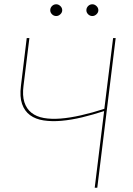

<svg xmlns="http://www.w3.org/2000/svg" viewBox="-20 -878 621 898"><path d="M71.5 0ZM435 0H423L467 -358.5Q415 -341.5 364 -329.2Q313 -317 267.5 -313Q222 -309 184.2 -314.8Q146.5 -320.5 120.8 -339.2Q95 -358 83.2 -391.8Q71.5 -425.5 78 -477L105 -700H117.5L90 -477Q84 -431 94 -400Q104 -369 127 -350.8Q150 -332.5 184.8 -326.2Q219.5 -320 263.5 -323.5Q307.5 -327 359.2 -338.8Q411 -350.5 468 -369L509 -700H521ZM271 -830Q271 -819.5 262.2 -811.2Q253.5 -803 243 -803Q231.5 -803 223.2 -811.2Q215 -819.5 215 -830Q215 -841.5 223.2 -849.8Q231.5 -858 243 -858Q253.5 -858 262.2 -849.8Q271 -841.5 271 -830ZM440 -830Q440 -819.5 431.2 -811.2Q422.5 -803 412 -803Q400.5 -803 392.2 -811.2Q384 -819.5 384 -830Q384 -841.5 392.2 -849.8Q400.5 -858 412 -858Q422.5 -858 431.2 -849.8Q440 -841.5 440 -830Z"/></svg>

Font: Lato Hairline
Style: Italic
Weight: 100
Italic angle: -7°
Designer: Lukasz Dziedzic
Foundry: tyPoland Lukasz Dziedzic
Version: Version 2.007; 2014-02-27